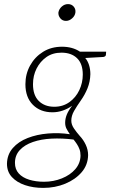

<svg xmlns="http://www.w3.org/2000/svg" viewBox="-20 -731 559 937"><path d="M191 186Q142 186 102 172.5Q62 159 38 133Q14 107 14 68Q15 23 42.5 -8.5Q70 -40 115 -57.5Q160 -75 214 -79.5Q268 -84 321 -76Q312 -89 305 -102Q298 -115 298 -132Q298 -151 305.5 -170.5Q313 -190 332 -215Q311 -200 286.5 -191.5Q262 -183 236 -183Q177 -183 140.5 -219.5Q104 -256 104 -320Q104 -370 127 -411.5Q150 -453 190 -478Q230 -503 283 -503Q308 -503 330 -497Q352 -491 370 -479H498L497 -465Q497 -455 484 -453L396 -448Q408 -434 414.5 -413.5Q421 -393 421 -369Q420 -332 407 -300Q394 -268 374 -240Q355 -213 341.5 -189.5Q328 -166 328 -142Q328 -123 341 -104Q354 -85 369 -68Q387 -49 398.5 -24.5Q410 0 410 26Q409 74 378.5 109.5Q348 145 298.5 165.5Q249 186 191 186ZM195 156Q241 156 282 139.5Q323 123 347.5 94.5Q372 66 373 29Q373 11 368 -2.5Q363 -16 355.5 -27.5Q348 -39 339 -50Q283 -57 232 -54.5Q181 -52 140.5 -38Q100 -24 76.5 1.5Q53 27 53 64Q53 95 71.5 115.5Q90 136 122.5 146Q155 156 195 156ZM245 -210Q287 -210 318.5 -232.5Q350 -255 367 -291Q384 -327 384 -367Q384 -420 356 -447Q328 -474 280 -474Q237 -474 206.5 -452.5Q176 -431 158.5 -396.5Q141 -362 141 -320Q141 -266 169.5 -238Q198 -210 245 -210ZM302 -629Q285 -629 274.5 -641.5Q264 -654 265 -670Q268 -687 281.5 -699Q295 -711 312 -711Q329 -711 339.5 -699Q350 -687 348 -670Q346 -654 332 -641.5Q318 -629 302 -629Z"/></svg>

Font: Aleo ExtraLight
Style: Italic
Weight: 250
Italic angle: -7°
Designer: Alessio Laiso
Foundry: Alessio Laiso
Version: Version 2.001;gftools[0.9.29]